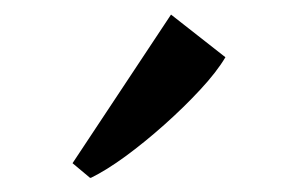

<svg xmlns="http://www.w3.org/2000/svg" viewBox="-20 -846 419 270"><path d="M106.5 -596 82 -616.5 220.5 -825.5 297 -765.5Q284.5 -744.5 261.5 -719.8Q238.5 -695 211 -670.5Q183.5 -646 156.5 -626.2Q129.5 -606.5 108 -596Z"/></svg>

Font: Merriweather 96pt Medium
Style: Regular
Weight: 500
Version: Version 2.100